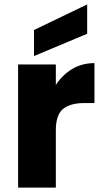

<svg xmlns="http://www.w3.org/2000/svg" viewBox="-20 -850 468 870"><path d="M233 0H62V-558H233V-465Q262 -510 306.5 -537Q351 -564 408 -564V-383H361Q300 -383 266.5 -357Q233 -331 233 -259ZM375 -830V-697L134 -596V-714Z"/></svg>

Font: SVN-Poppins
Style: Bold
Weight: 700
Designer: Ninad Kale (Devanagari), Jonny Pinhorn (Latin)
Foundry: Indian Type Foundry
Version: Version 3.200;PS 1.000;hotconv 16.6.54;makeotf.lib2.5.65590